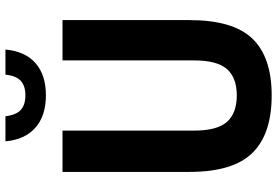

<svg xmlns="http://www.w3.org/2000/svg" viewBox="-173 -811 994 688"><g transform="rotate(-90 324.0 -467.0)"><path d="M326 9.5Q187.5 9.5 119.8 -59.8Q52 -129 52 -285.5V-740H200V-268.5Q200 -185.5 231.5 -150.5Q263 -115.5 326 -115.5Q389 -115.5 420.2 -150.5Q451.5 -185.5 451.5 -268.5V-740H596V-285.5Q596 -129 529.8 -59.8Q463.5 9.5 326 9.5ZM326.5 -799.5Q253.5 -799.5 210.8 -836.8Q168 -874 161.5 -944.5H251.5Q256 -906 274.2 -889.5Q292.5 -873 326.5 -873Q360 -873 378.2 -889.5Q396.5 -906 400.5 -944.5H490.5Q484 -873.5 441.5 -836.5Q399 -799.5 326.5 -799.5Z"/></g></svg>

Font: Encode Sans Condensed Condensed
Style: Bold
Weight: 700
Width: 3
Designer: Multiple Designers
Foundry: Impallari Type
Version: Version 3.000; ttfautohint (v1.8.3) -l 8 -r 50 -G 200 -x 14 